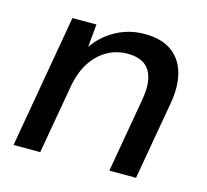

<svg xmlns="http://www.w3.org/2000/svg" viewBox="-81 -603 748 695"><g transform="rotate(15 293.5 -255.5)"><path d="M25 0 112 -499H202L194 -413Q226 -459 274.5 -485Q323 -511 380 -511Q444 -511 482 -483.5Q520 -456 533.5 -406.5Q547 -357 535 -291L484 0H384L433 -281Q445 -350 422.5 -388Q400 -426 339 -426Q299 -426 265 -407.5Q231 -389 207 -354Q183 -319 172 -268L125 0Z"/></g></svg>

Font: DM Sans 20pt Medium
Style: Italic
Weight: 500
Italic angle: -10°
Version: Version 4.004;gftools[0.9.30]